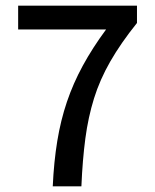

<svg xmlns="http://www.w3.org/2000/svg" viewBox="-20 -657 545 677"><path d="M166 0Q170 -87 182 -160Q194 -233 216 -298Q238 -363 272 -425.5Q306 -488 354 -553H44V-637H463V-576Q406 -505 369 -440.5Q332 -376 311.5 -310Q291 -244 281 -169Q271 -94 267 0Z"/></svg>

Font: Source Sans 3 Medium
Style: Regular
Weight: 500
Designer: Paul D. Hunt
Foundry: Adobe
Version: Version 3.052;hotconv 1.1.0;makeotfexe 2.6.0